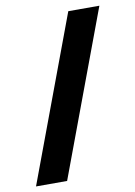

<svg xmlns="http://www.w3.org/2000/svg" viewBox="-82 -768 577 821"><g transform="rotate(-10 206.5 -357.0)"><path d="M408 -714 142 0H7L273 -714Z"/></g></svg>

Font: BC Sans
Style: Bold
Weight: 700
Designer: Monotype Design Team
Province of B.C.
Foundry: Monotype Imaging Inc.
Version: Version 2.000;GOOG;noto-source:20170915:90ef993387c0